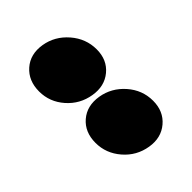

<svg xmlns="http://www.w3.org/2000/svg" viewBox="-32 -935 544 544"><g transform="rotate(45 240.0 -663.0)"><path d="M117 -558Q74 -558 49 -586.5Q24 -615 31 -658Q38 -700 71.5 -729Q105 -758 148 -758Q190 -758 214 -729Q238 -700 231 -658Q224 -615 191.5 -586.5Q159 -558 117 -558ZM333 -568Q290 -568 265.5 -596.5Q241 -625 248 -668Q255 -710 288 -739Q321 -768 364 -768Q406 -768 430.5 -739Q455 -710 448 -668Q441 -625 408 -596.5Q375 -568 333 -568Z"/></g></svg>

Font: Winky Sans Black
Style: Italic
Weight: 900
Italic angle: -8.97852°
Designer: Simon Atzbach
Foundry: typofactur
Version: Version 1.205